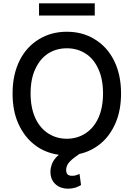

<svg xmlns="http://www.w3.org/2000/svg" viewBox="-20 -929 808 1161"><path d="M680 -188Q646 -109 591 -63Q533 -14 460 2Q424 26 404 46Q380 70 380 99Q380 115 388 125Q397 134 416 134Q433 134 442 130Q446 129 461 123L470 190Q459 197 438 205Q415 212 392 212Q347 212 318 187Q285 160 285 108Q285 88 295 60Q307 31 336 7Q252 -5 191 -52Q128 -100 92 -179Q56 -257 56 -364Q56 -478 99 -564Q141 -647 216 -692Q290 -737 384 -737Q479 -737 552 -692Q627 -647 669 -564Q712 -478 712 -364Q712 -264 680 -188ZM574 -513Q546 -575 496 -606Q447 -637 384 -637Q321 -637 272 -606Q223 -575 194 -513Q165 -452 165 -364Q165 -277 194 -214Q222 -154 272 -122Q322 -90 384 -90Q446 -90 496 -122Q546 -154 574 -214Q603 -277 603 -364Q603 -452 574 -513ZM216 -835V-909H553V-835Z"/></svg>

Font: Sinter Medium
Style: Regular
Weight: 500
Foundry: Adobe & rsms
Version: Version 1.000